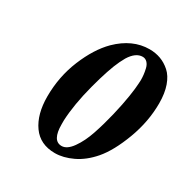

<svg xmlns="http://www.w3.org/2000/svg" viewBox="-146 -733 840 866"><g transform="rotate(30 274.5 -300.0)"><path d="M379.9 -564.9Q343.8 -564.9 314.9 -518.1Q313 -514.2 308.1 -505.1Q303.2 -496.1 300.8 -491.2Q275.4 -438.5 247.1 -331.1Q218.8 -223.6 214.8 -139.2V-118.2Q214.8 -33.2 263.2 -33.2Q291 -33.2 317.4 -70.3Q343.8 -107.4 361.8 -160.9Q379.9 -214.4 394.3 -274.9Q408.7 -335.4 415.8 -381.3Q422.9 -427.2 423.8 -450.2Q424.8 -457 424.8 -469.2Q424.8 -483.4 423.3 -496.6Q421.9 -509.8 418 -526.9Q414.1 -543.9 404.1 -554.4Q394 -564.9 379.9 -564.9ZM252.9 9.8Q175.8 9.8 136 -46.4Q96.2 -102.5 96.2 -194.8Q96.2 -297.9 134 -389.9Q171.9 -481.9 226.1 -536.1Q301.3 -609.9 390.1 -609.9Q420.9 -609.9 447.8 -600.1Q474.6 -590.3 498 -569.6Q521.5 -548.8 535.2 -510.5Q548.8 -472.2 548.8 -419.9Q548.8 -324.7 513.4 -230Q478 -135.3 433.1 -83Q392.1 -35.6 344.2 -12.9Q296.4 9.8 252.9 9.8Z"/></g></svg>

Font: Common Serif
Style: Bold Italic
Weight: 700
Italic angle: -12°
Designer: Philipp H. Poll, Khaled Hosny
Foundry: Stefan Peev, Context Ltd.
Version: Version 1.026